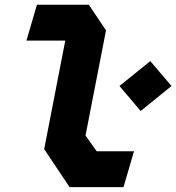

<svg xmlns="http://www.w3.org/2000/svg" viewBox="-20 -785 740 806"><path d="M272 0.5H498.5L542.5 -150H386L339 -216L425 -657.5L353 -765H135L91 -614.5H254L165.5 -159ZM481.5 -424 570.5 -319 700 -424 611 -528.5Z"/></svg>

Font: Monaspace Krypton ExtraBold
Style: Italic
Weight: 800
Italic angle: -11°
Designer: Riley Cran & the Lettermatic Team
Foundry: Lettermatic
Version: Version 1.101 (Monaspace Krypton)